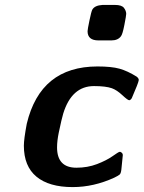

<svg xmlns="http://www.w3.org/2000/svg" viewBox="-20 -743 579 774"><path d="M76.2 -155.8Q76.2 -181.6 87.9 -244.1Q143.1 -475.1 373 -475.1Q429.2 -475.1 461.7 -466.1Q494.1 -457 530.8 -434.1L536.1 -429.2L539.1 -423.8V-418.9Q538.1 -409.2 511.2 -347.2Q506.3 -339.4 501 -338.9Q495.1 -338.9 473.1 -359.4Q451.2 -379.9 431.2 -387.2Q406.2 -396 358.9 -396Q269 -396 234.9 -285.2Q229 -266.1 216.8 -208Q210 -174.8 210 -148.9Q210 -66.9 288.1 -66.9Q333 -66.9 371.1 -81.5Q409.2 -96.2 433.1 -113Q457 -129.9 461.9 -130.9H464.8Q474.6 -127 475.1 -118.2Q475.1 -112.3 469.2 -59.1Q467.3 -43.9 462.6 -39.6Q458 -35.2 440.9 -26.9Q357.9 11.2 272.9 11.2Q177.7 11.2 127 -30.8Q76.2 -72.8 76.2 -155.8ZM333 -617.2Q333 -624 340.6 -660.4Q348.1 -696.8 352.1 -704.1Q361.8 -721.2 393.1 -723.1H443.8Q470.7 -723.1 479.7 -711.2Q488.8 -699.2 488.8 -687Q488.8 -680.2 481.4 -642.6Q474.1 -605 467.8 -597.2Q455.6 -580.1 429.2 -580.1H377Q333 -580.1 333 -617.2Z"/></svg>

Font: CMU Sans Serif
Style: BoldOblique
Weight: 700
Italic angle: -12°
Version: Version 0.7.0